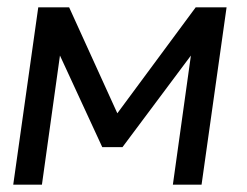

<svg xmlns="http://www.w3.org/2000/svg" viewBox="-20 -502 672 522"><path d="M94 0 143 -351 258 -102H313L499 -351L450 0H528L596 -482H512L299 -194L168 -482H84L16 0Z"/></svg>

Font: Cantarell
Style: Oblique
Weight: 400
Italic angle: -8°
Designer: Dave Crossland
Version: Version 0.024